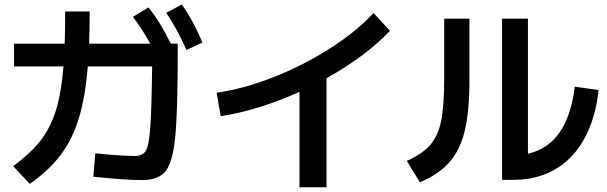

<svg xmlns="http://www.w3.org/2000/svg" viewBox="-20 -792 2633 833"><path d="M384.8 -25.4 393.6 -127Q429.2 -122.6 483.2 -118.9Q537.1 -115.2 564.5 -115.2Q598.6 -115.2 612.3 -137.2Q626 -159.2 631.8 -236.1Q637.7 -313 640.1 -503.9H360.8Q350.1 -369.6 321.8 -277.8Q293.5 -186 242.7 -119.1Q191.9 -52.2 109.4 5.9L37.1 -71.3Q111.3 -125.5 154.8 -180.7Q198.2 -235.8 222.2 -312Q246.1 -388.2 255.4 -503.9H41V-602.5H260.7Q262.7 -659.2 262.7 -742.2H369.1Q369.1 -674.8 366.7 -602.5H631.8Q596.7 -667 556.6 -718.8L624 -759.8Q651.4 -726.1 674.1 -688.5Q696.8 -650.9 721.2 -602.5H751V-549.8Q751 -304.7 740 -195.8Q729 -86.9 698 -48.8Q667 -10.7 596.7 -10.7Q523.9 -10.7 384.8 -25.4ZM701.2 -736.3 768.6 -772.5Q794.9 -735.4 816.4 -695.6Q837.9 -655.8 858.4 -607.4L789.1 -575.2Q768.1 -622.1 747.3 -660.4Q726.6 -698.7 701.2 -736.3Z M1600.6 -735.4 1671.9 -658.2Q1620.1 -603.5 1549.6 -551Q1479 -498.5 1396.5 -452.6V20.5H1279.3V-393.6Q1191.9 -354 1104.5 -326.9Q1017.1 -299.8 937.5 -288.1L919.9 -389.6Q1036.6 -406.2 1166 -457Q1295.4 -507.8 1410.4 -581.1Q1525.4 -654.3 1600.6 -735.4Z M2158.2 -710.9H2270.5V-125Q2443.4 -164.1 2473.6 -416L2577.1 -401.4Q2563.5 -277.8 2515.1 -190.2Q2466.8 -102.5 2387.7 -56.9Q2308.6 -11.2 2204.1 -11.7H2158.2ZM1907.2 -452.1V-710.9H2016.6V-444.3Q2016.6 -309.6 1996.6 -225.6Q1976.6 -141.6 1930.4 -88.9Q1884.3 -36.1 1801.8 -1L1745.1 -93.8Q1813 -124.5 1846.9 -163.6Q1880.9 -202.6 1894 -268.1Q1907.2 -333.5 1907.2 -452.1Z"/></svg>

Font: Pretendard GOV SemiBold
Style: Regular
Weight: 600
Designer: Base glyphs from Inter by Rasmus Andersson; Hangeul glyphs from Noto Sans CJK(Source Han Sans) by Jang Soo-young and Kan
Foundry: Kil Hyung-jin
Version: Version 1.309